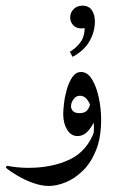

<svg xmlns="http://www.w3.org/2000/svg" viewBox="-45 -481 398 663"><path d="M304.2 -67.4Q304.2 -5.4 286.4 38.3Q268.6 82 240.5 109.1Q212.4 136.2 181.4 148.7Q150.4 161.1 124.5 161.1Q98.1 161.1 70.1 151.1Q42 141.1 16.8 126.5Q-8.3 111.8 -24.9 98.1L-21.5 91.3Q15.1 98.6 52.7 98.6Q135.3 98.6 196 69.6Q256.8 40.5 281.7 -30.3ZM274.4 5.9Q279.3 -13.2 279.3 -40.5Q279.3 -65.4 274.4 -90.8Q269.5 -116.2 258.8 -133.3Q248 -150.4 230.5 -150.4Q217.8 -150.4 209 -138.4Q200.2 -126.5 200.2 -113.8Q200.2 -105 206.8 -97.7Q213.4 -90.3 230 -90.3Q248 -90.3 256.3 -100.3Q264.6 -110.4 267.1 -125L285.2 -76.2Q280.8 -55.7 263.2 -33.4Q245.6 -11.2 222.7 -11.2Q200.2 -11.2 186.8 -33.2Q173.3 -55.2 173.3 -86.9Q173.3 -99.6 176 -123.5Q178.7 -147.5 185.8 -172.4Q192.9 -197.3 204.8 -214.8Q216.8 -232.4 235.4 -232.4Q256.8 -232.4 272.2 -207.8Q287.6 -183.1 295.9 -145Q304.2 -106.9 304.2 -67.4Q300.3 -43 292.5 -25.1Q284.7 -7.3 274.4 5.9ZM205.6 -284.7 196.3 -302.2Q217.8 -314.9 232.9 -335.2Q248 -355.5 247.6 -390.6L252.4 -385.7Q245.6 -382.8 235.8 -382.8Q217.8 -382.8 207.5 -394.3Q197.3 -405.8 197.3 -420.9Q197.3 -437 209 -449.2Q220.7 -461.4 239.3 -461.4Q262.2 -461.4 272.5 -445.3Q282.7 -429.2 282.7 -407.2Q282.7 -371.6 264.2 -338.9Q245.6 -306.2 205.6 -284.7Z"/></svg>

Font: Lateef Medium
Style: Regular
Weight: 500
Designer: SIL International
Foundry: SIL International
Version: Version 4.200